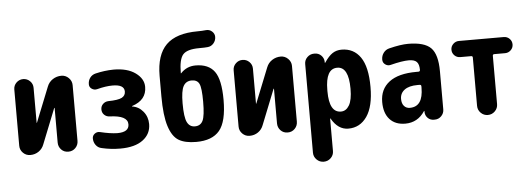

<svg xmlns="http://www.w3.org/2000/svg" viewBox="-57 -915 3614 1308"><g transform="rotate(-5 1750.0 -261.5)"><path d="M377.9 -519.5Q407.2 -519.5 428.2 -498.5Q449.2 -477.5 449.2 -449.2V-68.4Q449.2 -40 429.7 -20Q410.2 0 380.9 0Q351.6 0 332.5 -20Q313.5 -40 313.5 -68.4V-304.7Q313.5 -305.7 312 -305.7Q310.5 -305.7 310.5 -304.7L214.8 -64.5Q204.1 -35.2 178.7 -17.6Q153.3 0 121.1 0Q91.8 0 71.3 -20.5Q50.8 -41 50.8 -69.3V-454.1Q50.8 -481.4 70.3 -500.5Q89.8 -519.5 116.7 -519.5Q143.6 -519.5 163.1 -500.5Q182.6 -481.4 182.6 -454.1V-214.8Q182.6 -213.9 183.6 -213.9Q184.6 -213.9 184.6 -214.8L280.3 -454.1Q292 -484.4 318.8 -502Q345.7 -519.5 377.9 -519.5Z M840.8 -268.6Q884.8 -262.7 915 -226.1Q945.3 -189.5 945.3 -139.6Q945.3 -72.3 890.6 -31.2Q835.9 9.8 735.4 9.8Q670.9 9.8 608.4 -4.9Q584 -9.8 569.3 -29.8Q554.7 -49.8 554.7 -75.2Q554.7 -94.7 570.8 -106.9Q586.9 -119.1 607.4 -114.3Q675.8 -97.7 724.6 -96.7Q804.7 -96.7 804.7 -150.4Q804.7 -210.9 681.6 -214.8Q659.2 -215.8 644.5 -230.5Q629.9 -245.1 629.9 -267.1Q629.9 -289.1 645 -303.7Q660.2 -318.4 681.6 -319.3Q749 -320.3 774.4 -333.5Q799.8 -346.7 799.8 -375Q799.8 -422.9 719.7 -422.9Q672.9 -422.9 613.3 -407.2Q593.8 -402.3 576.7 -413.6Q559.6 -424.8 559.6 -445.3Q559.6 -470.7 573.7 -489.7Q587.9 -508.8 612.3 -514.6Q673.8 -529.3 735.4 -530.3Q830.1 -530.3 885.3 -490.2Q940.4 -450.2 940.4 -394.5Q940.4 -304.7 841.8 -272.5Q839.8 -272.5 839.8 -269.5Q839.8 -268.6 840.8 -268.6Z M1254.9 -96.7Q1293 -96.7 1309.1 -129.4Q1325.2 -162.1 1325.2 -259.8Q1325.2 -352.5 1311.5 -381.3Q1297.9 -410.2 1259.8 -410.2Q1220.7 -410.2 1202.6 -377.4Q1184.6 -344.7 1184.6 -259.8Q1184.6 -165 1201.7 -130.9Q1218.8 -96.7 1254.9 -96.7ZM1294.9 -509.8Q1383.8 -509.8 1424.3 -453.6Q1464.8 -397.5 1464.8 -259.8Q1464.8 -111.3 1414.6 -50.8Q1364.3 9.8 1254.9 9.8Q1178.7 9.8 1135.3 -16.1Q1091.8 -42 1068.4 -115.2Q1044.9 -188.5 1044.9 -320.3V-460Q1044.9 -603.5 1113.8 -671.9Q1182.6 -740.2 1330.1 -740.2Q1358.4 -740.2 1387.7 -743.2Q1411.1 -745.1 1428.2 -729.5Q1445.3 -713.9 1445.3 -692.4Q1445.3 -667 1428.7 -647.9Q1412.1 -628.9 1387.7 -627Q1369.1 -625 1330.1 -625Q1247.1 -625 1218.8 -592.8Q1190.4 -560.5 1190.4 -465.8Q1190.4 -464.8 1191.4 -464.8Q1192.4 -464.8 1193.4 -465.8Q1234.4 -509.8 1294.9 -509.8Z M1877.9 -519.5Q1907.2 -519.5 1928.2 -498.5Q1949.2 -477.5 1949.2 -449.2V-68.4Q1949.2 -40 1929.7 -20Q1910.2 0 1880.9 0Q1851.6 0 1832.5 -20Q1813.5 -40 1813.5 -68.4V-304.7Q1813.5 -305.7 1812 -305.7Q1810.5 -305.7 1810.5 -304.7L1714.8 -64.5Q1704.1 -35.2 1678.7 -17.6Q1653.3 0 1621.1 0Q1591.8 0 1571.3 -20.5Q1550.8 -41 1550.8 -69.3V-454.1Q1550.8 -481.4 1570.3 -500.5Q1589.8 -519.5 1616.7 -519.5Q1643.6 -519.5 1663.1 -500.5Q1682.6 -481.4 1682.6 -454.1V-214.8Q1682.6 -213.9 1683.6 -213.9Q1684.6 -213.9 1684.6 -214.8L1780.3 -454.1Q1792 -484.4 1818.8 -502Q1845.7 -519.5 1877.9 -519.5Z M2254.9 -110.4Q2290 -110.4 2311.5 -146.5Q2333 -182.6 2333 -259.8Q2333 -410.2 2254.9 -410.2Q2174.8 -410.2 2174.8 -264.6V-254.9Q2174.8 -110.4 2254.9 -110.4ZM2294.9 -530.3Q2377.9 -530.3 2423.8 -463.9Q2469.7 -397.5 2469.7 -259.8Q2469.7 -127 2422.4 -58.6Q2375 9.8 2294.9 9.8Q2224.6 9.8 2179.7 -69.3Q2179.7 -70.3 2177.7 -70.3Q2176.8 -70.3 2176.8 -69.3V152.3Q2176.8 180.7 2156.7 200.2Q2136.7 219.7 2108.4 219.7Q2080.1 219.7 2060.1 199.7Q2040 179.7 2040 152.3V-454.1Q2040 -481.4 2059.6 -500.5Q2079.1 -519.5 2106.4 -519.5H2110.4Q2136.7 -519.5 2154.8 -501.5Q2172.9 -483.4 2173.8 -458V-451.2Q2173.8 -450.2 2174.8 -450.2Q2176.8 -450.2 2176.8 -451.2Q2206.1 -495.1 2232.9 -512.7Q2259.8 -530.3 2294.9 -530.3Z M2815.4 -224.6V-234.4Q2815.4 -245.1 2803.7 -245.1H2790Q2731.4 -245.1 2700.7 -222.2Q2669.9 -199.2 2669.9 -160.2Q2669.9 -128.9 2685.1 -111.8Q2700.2 -94.7 2724.6 -94.7Q2815.4 -94.7 2815.4 -224.6ZM2750 -530.3Q2861.3 -530.3 2905.8 -485.4Q2950.2 -440.4 2950.2 -325.2V-64.5Q2950.2 -38.1 2931.6 -19Q2913.1 0 2886.7 0H2879.9Q2855.5 0 2838.9 -16.6Q2822.3 -33.2 2821.3 -56.6V-64.5Q2821.3 -65.4 2820.3 -65.4Q2818.4 -65.4 2818.4 -64.5Q2769.5 9.8 2684.6 9.8Q2616.2 9.8 2578.1 -32.2Q2540 -74.2 2540 -150.4Q2540 -238.3 2603.5 -286.6Q2667 -335 2790 -335H2803.7Q2814.5 -335 2815.4 -345.7Q2815.4 -384.8 2799.3 -401.4Q2783.2 -418 2745.1 -418Q2700.2 -418 2619.1 -397.5Q2599.6 -392.6 2582.5 -404.8Q2565.4 -417 2565.4 -438.5Q2565.4 -464.8 2580.6 -484.9Q2595.7 -504.9 2620.1 -510.7Q2699.2 -530.3 2750 -530.3Z M3403.3 -519.5Q3426.8 -519.5 3442.9 -503.4Q3459 -487.3 3459 -464.4Q3459 -441.4 3442.4 -425.3Q3425.8 -409.2 3403.3 -409.2H3329.1Q3318.4 -409.2 3318.4 -398.4V-68.4Q3318.4 -40 3298.3 -20Q3278.3 0 3250 0Q3221.7 0 3201.7 -20Q3181.6 -40 3181.6 -68.4V-398.4Q3181.6 -409.2 3170.9 -409.2H3096.7Q3073.2 -409.2 3057.1 -425.3Q3041 -441.4 3041 -464.4Q3041 -487.3 3057.6 -503.4Q3074.2 -519.5 3096.7 -519.5Z"/></g></svg>

Font: Rounded-X Mgen+ 2m bold
Style: Bold
Weight: 700
Designer: [Source Han Sans]
Ryoko NISHIZUKA  (kana & ideographs); Paul D. Hunt (Latin, Greek & Cyrillic); Wenlong ZHANG  (bopomofo
Version: Version 1.059.20150602